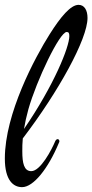

<svg xmlns="http://www.w3.org/2000/svg" viewBox="-35 -751 381 792"><path d="M326 -677C326 -709 313 -731 289 -731C257 -731 216 -683 170 -610C110 -515 -15 -283 -15 -97C-15 -7 20 21 56 21C103 21 164 -56 208 -162C209 -164 210 -166 210 -168C210 -173 207 -177 203 -177C201 -177 196 -176 193 -169C178 -133 132 -45 94 -45C64 -45 57 -78 57 -127C57 -143 57 -161 59 -180C207 -374 326 -590 326 -677ZM82 -300C116 -420 211 -619 240 -619C248 -619 251 -615 251 -602C251 -557 188 -400 64 -219C68 -244 74 -271 82 -300Z"/></svg>

Font: Mervale Script
Style: Regular
Weight: 400
Designer: Astigmatic (AOETI)
Foundry: Astigmatic (AOETI)
Version: Version 1.000